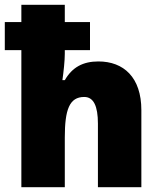

<svg xmlns="http://www.w3.org/2000/svg" viewBox="-23 -780 668 800"><path d="M247 -760H66V-688H-3V-571H66V0H247V-207C247 -323 266 -376 328 -376C367 -376 385 -338 385 -265V0H566V-321C566 -458 492 -524 387 -524C323 -524 278 -500 247 -446H237C242 -481 247 -527 247 -556V-571H352V-688H247Z"/></svg>

Font: Noto Sans Gujarati UI SemiCondensed Black
Style: Regular
Weight: 900
Width: 4
Designer: Jelle Bosma - Monotype Design Team, Universal Thirst
Foundry: Monotype Imaging Inc.
Version: Version 2.106